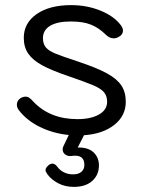

<svg xmlns="http://www.w3.org/2000/svg" viewBox="-20 -520 557 751"><path d="M307 12 284 57Q325 56 346 76Q367 96 367 127Q367 164 341 187.5Q315 211 269 211Q234 211 207 196.5Q180 182 165 161Q158 151 158 145Q158 137 170 126Q178 120 185 120Q195 120 204 132Q214 146 230 154Q246 162 266 162Q287 162 298.5 152Q310 142 310 125Q310 89 274 89Q265 89 260 90Q246 92 235.5 84.5Q225 77 225 64Q225 58 228 52L249 8Q188 2 136 -23.5Q84 -49 53 -90Q46 -100 46 -110Q46 -120 51.5 -127.5Q57 -135 66 -139Q74 -142 79 -142Q88 -142 94.5 -137.5Q101 -133 110 -123Q175 -54 283 -54Q335 -54 367 -72Q399 -90 399 -122Q399 -145 386.5 -159.5Q374 -174 344.5 -186.5Q315 -199 248 -222Q183 -244 146 -264Q109 -284 91 -309.5Q73 -335 73 -372Q73 -430 123.5 -465Q174 -500 258 -500Q320 -500 373 -478.5Q426 -457 453 -421Q461 -410 461 -400Q461 -385 445 -376Q435 -370 425 -370Q408 -370 393 -385Q367 -411 336 -423.5Q305 -436 257 -436Q204 -436 176 -419Q148 -402 148 -371Q148 -348 159.5 -334.5Q171 -321 196.5 -310.5Q222 -300 286 -279Q358 -255 397.5 -233.5Q437 -212 454.5 -186Q472 -160 472 -122Q472 -67 427 -31.5Q382 4 308 9Z"/></svg>

Font: Kodchasan
Style: Regular
Weight: 400
Version: Version 1.000; ttfautohint (v1.6)